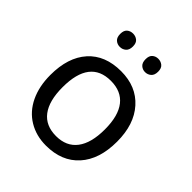

<svg xmlns="http://www.w3.org/2000/svg" viewBox="-201 -864 1008 1008"><g transform="rotate(45 302.5 -360.0)"><path d="M146 -269Q146 -168 185.8 -115.5Q225.6 -63 303.2 -63Q379.9 -63 419.9 -115.5Q460 -168 460 -269Q460 -370.1 419.7 -421.1Q379.4 -472.2 301.8 -472.2Q146 -472.2 146 -269ZM550.8 -269Q550.8 -137.7 484.4 -64Q418 9.8 300.8 9.8Q228 9.8 171.9 -24.2Q115.7 -58.1 85.4 -121.6Q55.2 -185.1 55.2 -269Q55.2 -399.9 120.6 -472.9Q186 -545.9 304.2 -545.9Q417.5 -545.9 484.1 -471.4Q550.8 -397 550.8 -269ZM396 -730Q415 -730 429.2 -718.5Q443.4 -707 443.4 -681.2Q443.4 -655.3 429.2 -643.1Q415 -630.9 396 -630.9Q377.4 -630.9 363.8 -643.1Q350.1 -655.3 350.1 -681.2Q350.1 -707 363.8 -718.5Q377.4 -730 396 -730ZM209 -730Q228 -730 242.2 -718.5Q256.3 -707 256.3 -681.2Q256.3 -655.3 242.2 -643.1Q228 -630.9 209 -630.9Q189.5 -630.9 175.8 -643.1Q162.1 -655.3 162.1 -681.2Q162.1 -707 175.8 -718.5Q189.5 -730 209 -730Z"/></g></svg>

Font: NotoSans
Style: Regular
Weight: 400
Designer: Monotype Design team
Foundry: Monotype Imaging Inc.
Version: Version 1.04; ttfautohint (v1.4.1)